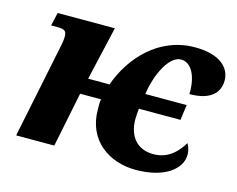

<svg xmlns="http://www.w3.org/2000/svg" viewBox="-82 -667 985 798"><g transform="rotate(15 410.0 -268.0)"><path d="M558 10C687 10 751 -48 751 -106C751 -127 744 -143 738 -153C713 -112 676 -72 612 -72C545 -72 503 -117 503 -194C503 -210 505 -223 506 -239H685L694 -305H516C528 -391 572 -482 623 -482C672 -482 696 -419 693 -352C791 -352 820 -398 820 -444C820 -498 775 -546 666 -546C510 -546 405 -427 362 -305H270L323 -536H77L64 -479H91C122 -479 131 -473 131 -449C131 -427 125 -404 121 -385L42 0H206L254 -236H344C341 -223 342 -212 342 -192C342 -59 444 10 558 10Z"/></g></svg>

Font: Noto Serif SemiCondensed Extra
Style: Italic
Weight: 800
Width: 4
Italic angle: -12°
Designer: Monotype Design Team
Foundry: Monotype Imaging Inc.
Version: Version 1.901